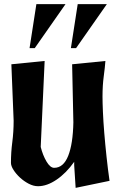

<svg xmlns="http://www.w3.org/2000/svg" viewBox="-20 -888 575 929"><path d="M33 -100Q33 -151 39.5 -200.5Q46 -250 46 -304L35 -577L196 -593L177 -177Q187 -137 205 -106.5Q223 -76 242 -76Q287 -76 310 -134Q333 -192 335 -296L329 -577L490 -593Q488 -564 482 -519Q476 -474 476 -421Q476 -393 478 -346.5Q480 -300 484.5 -245Q489 -190 495.5 -129.5Q502 -69 510 -13L346 21L339 -88V-105Q300 -50 253.5 -18.5Q207 13 164 13Q142 13 119 1Q96 -11 77 -28.5Q58 -46 45.5 -65.5Q33 -85 33 -100ZM348 -655H323L356 -868H497ZM148 -655H123L156 -868H297Z"/></svg>

Font: Trickster
Style: Regular
Weight: 400
Designer: Jean-Baptiste Morizot
Foundry: Jean-Baptiste Morizot
Version: Version 2.000;PS 2.0;hotconv 1.0.88;makeotf.lib2.5.647800